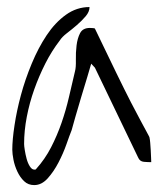

<svg xmlns="http://www.w3.org/2000/svg" viewBox="-20 -535 458 556"><path d="M15.6 -101.6Q15.6 -129.9 22 -171.9Q28.3 -213.9 40.5 -259.3Q52.7 -304.7 71.8 -350.6Q90.8 -396.5 115.2 -433.1Q139.6 -469.7 170.9 -492.2Q202.1 -514.6 239.3 -514.6Q239.3 -501 228 -487.8Q216.8 -474.6 202.6 -462.4Q188.5 -450.2 173.8 -439Q159.2 -427.7 153.3 -418Q129.9 -387.7 111.3 -351.1Q92.8 -314.5 79.1 -275.9Q65.4 -237.3 57.6 -196.8Q49.8 -156.2 49.8 -118.2Q49.8 -112.3 51.8 -100.1Q53.7 -87.9 57.1 -75.2Q60.5 -62.5 66.4 -53.2Q72.3 -43.9 79.1 -43.9H82Q83 -43.9 84 -44.9Q110.4 -74.2 127.9 -108.4Q145.5 -142.6 158.2 -179.2Q170.9 -215.8 179.7 -253.9Q188.5 -292 197.3 -329.1Q200.2 -339.8 199.7 -361.3Q199.2 -382.8 201.7 -403.3Q204.1 -423.8 211.9 -439Q219.7 -454.1 240.2 -454.1Q244.1 -454.1 249.5 -453.6Q254.9 -453.1 254.9 -452.1Q291 -377 316.4 -324.7Q341.8 -272.5 359.4 -238.3Q377 -204.1 387.7 -184.6Q398.4 -165 403.8 -154.8Q409.2 -144.5 411.1 -141.1Q413.1 -137.7 413.1 -135.7Q414.1 -131.8 415 -121.6Q416 -111.3 416.5 -100.1Q417 -88.9 417.5 -78.6Q418 -68.4 418 -65.4Q408.2 -65.4 396.5 -66.4Q384.8 -67.4 379.9 -79.1L254.9 -338.9L244.1 -350.6Q241.2 -339.8 232.9 -312.5Q224.6 -285.2 215.3 -254.4Q206.1 -223.6 198.2 -196.3Q190.4 -168.9 187.5 -158.2Q181.6 -143.6 172.4 -117.2Q163.1 -90.8 149.4 -64.5Q135.7 -38.1 118.2 -18.6Q100.6 1 79.1 1Q61.5 1 49.8 -10.3Q38.1 -21.5 30.3 -38.1Q22.5 -54.7 19 -72.3Q15.6 -89.8 15.6 -101.6Z"/></svg>

Font: Waiting for the Sunrise
Style: Regular
Weight: 300
Version: Version 1.001 2001